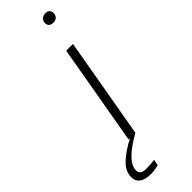

<svg xmlns="http://www.w3.org/2000/svg" viewBox="-338 -659 844 844"><g transform="rotate(-45 83.5 -237.0)"><path d="M50 0 132 -470H174L92 0ZM179 -597Q166 -597 159 -603.5Q152 -610 152 -621Q152 -636 160.5 -643.5Q169 -651 184 -651Q197 -651 203.5 -644.5Q210 -638 210 -627Q210 -613 202 -605Q194 -597 179 -597ZM12 177Q-22 177 -40.5 164Q-59 151 -59 125Q-59 87 -24 55.5Q11 24 59 0H92Q63 16 36.5 35.5Q10 55 -6.5 76Q-23 97 -23 118Q-23 132 -14.5 139Q-6 146 14 146Q27 146 41.5 145Q56 144 66 142L61 170Q50 173 38 175Q26 177 12 177Z"/></g></svg>

Font: Gantari ExtraLight
Style: Italic
Weight: 250
Italic angle: -10°
Designer: Anugrah Pasau
Foundry: Lafontype
Version: Version 1.000